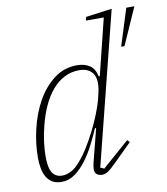

<svg xmlns="http://www.w3.org/2000/svg" viewBox="-85 -826 792 910"><g transform="rotate(-10 311.0 -371.5)"><path d="M139 12Q112 12 94.5 1.5Q77 -9 66.5 -27Q56 -45 51.5 -69.5Q47 -94 47 -121Q47 -187 63.5 -257.5Q80 -328 112.5 -386.5Q145 -445 193.5 -482.5Q242 -520 305 -520Q341 -520 365.5 -504Q390 -488 398 -450H403L470 -721H384L388 -738L514 -755L330 -23L348 -15L478 -129L489 -118L405 -35Q376 -6 361.5 3Q347 12 333 12Q319 12 308.5 4.5Q298 -3 298 -20Q298 -33 303 -53L343 -210L338 -212Q323 -177 303 -137.5Q283 -98 258.5 -65Q234 -32 204 -10Q174 12 139 12ZM148 -17Q166 -17 188.5 -28Q211 -39 232 -64Q256 -91 278 -126.5Q300 -162 319 -200Q338 -238 352.5 -274.5Q367 -311 375 -340L380 -361Q398 -429 379 -462Q360 -495 311 -495Q273 -495 240.5 -478.5Q208 -462 182 -432Q156 -402 136.5 -360Q117 -318 104 -267Q93 -224 88.5 -187Q84 -150 84 -121Q84 -99 86.5 -80Q89 -61 96 -47Q103 -33 115.5 -25Q128 -17 148 -17ZM583 -748H622L543 -570H527Z"/></g></svg>

Font: IBM Plex Serif ExtraLight
Style: Italic
Weight: 200
Italic angle: -14°
Designer: Mike Abbink, Paul van der Laan, Pieter van Rosmalen
Foundry: Bold Monday
Version: Version 2.5